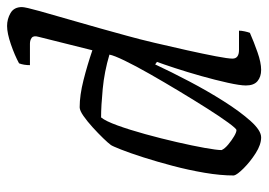

<svg xmlns="http://www.w3.org/2000/svg" viewBox="-138 -414 740 529"><g transform="rotate(90 231.5 -150.0)"><path d="M39 200Q20 200 3.5 190.5Q-13 181 -13 159Q-13 150 -2 110.5Q9 71 27 9Q45 -53 66 -130Q75 -162 85.5 -206.5Q96 -251 106 -296Q116 -341 122.5 -375Q129 -409 129 -421Q129 -439 105 -439H52Q52 -446 54 -455Q56 -464 58 -469Q83 -480 111.5 -490Q140 -500 160 -500Q179 -500 191 -490Q203 -480 203 -458Q203 -442 195.5 -408Q188 -374 177 -335Q166 -296 155 -262.5Q144 -229 138 -213L145 -208Q165 -251 191.5 -301.5Q218 -352 246.5 -397Q275 -442 301 -471Q327 -500 346 -500Q366 -500 389.5 -485Q413 -470 431 -452Q449 -434 451 -425Q451 -388 443.5 -344Q436 -300 424.5 -256.5Q413 -213 401 -175.5Q389 -138 379.5 -114Q370 -90 367 -86Q362 -79 348.5 -65Q335 -51 318.5 -36Q302 -21 287 -10.5Q272 0 263 0Q230 0 188.5 -10.5Q147 -21 106 -35L69 113Q65 127 71.5 132Q78 137 88 137H147Q147 154 142 167Q120 179 89.5 189.5Q59 200 39 200ZM291 -59Q301 -71 313 -104Q325 -137 337 -180.5Q349 -224 359 -267.5Q369 -311 375 -344.5Q381 -378 381 -391Q377 -400 365.5 -409.5Q354 -419 343 -425.5Q332 -432 326 -432Q322 -432 305.5 -409.5Q289 -387 266.5 -351.5Q244 -316 219 -274.5Q194 -233 171.5 -193.5Q149 -154 134.5 -124Q120 -94 118 -82Q165 -68 212.5 -63.5Q260 -59 291 -59Z"/></g></svg>

Font: Texturina 72pt 72pt Light
Style: Italic
Weight: 300
Italic angle: -11°
Designer: Guillermo Torres Carreño
Foundry: Omnibus-Type
Version: Version 1.002; ttfautohint (v1.8.3)